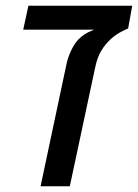

<svg xmlns="http://www.w3.org/2000/svg" viewBox="-20 -650 481 670"><path d="M121.6 0 211.4 -423.3Q216.3 -447.8 227.3 -471.7Q238.3 -495.6 252 -510.7Q272.5 -532.7 301.8 -543.5L308.6 -546.4H61L79.1 -629.9H441.4L427.2 -550.8Q418.5 -547.4 401.9 -538.6Q385.3 -529.8 368.2 -515.1Q347.7 -496.6 333.5 -473.1Q319.3 -449.7 312 -414.1L223.6 0Z"/></svg>

Font: Open Sans Condensed SemiBold
Style: Italic
Weight: 600
Width: 3
Italic angle: -12°
Designer: Monotype Design Team
Foundry: Monotype Imaging Inc.
Version: Version 3.000; ttfautohint (v1.8.4)